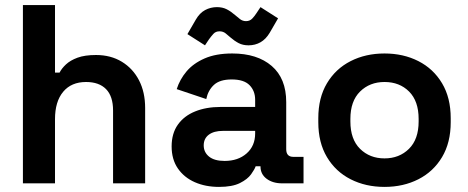

<svg xmlns="http://www.w3.org/2000/svg" viewBox="-20 -720 1836 754"><path d="M196 0H70V-700H196V-435H214Q222 -451 239 -467Q256 -483 284.5 -493.5Q313 -504 357 -504Q415 -504 458.5 -477.5Q502 -451 526 -404.5Q550 -358 550 -296V0H424V-286Q424 -342 396.5 -370Q369 -398 318 -398Q260 -398 228 -359.5Q196 -321 196 -252Z M840 14Q787 14 745 -4.5Q703 -23 678.5 -58.5Q654 -94 654 -145Q654 -196 678.5 -230.5Q703 -265 746.5 -282.5Q790 -300 846 -300H982V-328Q982 -363 960 -385.5Q938 -408 890 -408Q843 -408 820 -386.5Q797 -365 790 -331L674 -370Q686 -408 712.5 -439.5Q739 -471 783.5 -490.5Q828 -510 892 -510Q990 -510 1047 -461Q1104 -412 1104 -319V-134Q1104 -104 1132 -104H1172V0H1088Q1051 0 1027 -18Q1003 -36 1003 -66V-67H984Q980 -55 966 -35.5Q952 -16 922 -1Q892 14 840 14ZM862 -88Q915 -88 948.5 -117.5Q982 -147 982 -196V-206H855Q820 -206 800 -191Q780 -176 780 -149Q780 -122 801 -105Q822 -88 862 -88ZM801 -566 785 -542 716 -586 749 -643Q764 -669 785.5 -680.5Q807 -692 832 -692Q854 -692 870.5 -683.5Q887 -675 903 -661Q912 -653 922.5 -645Q933 -637 946 -637Q961 -637 970.5 -647Q980 -657 987 -668L1003 -692L1072 -648L1039 -591Q1024 -566 1003 -554Q982 -542 956 -542Q934 -542 917.5 -550.5Q901 -559 885 -573Q876 -581 866 -589Q856 -597 842 -597Q827 -597 818 -587Q809 -577 801 -566Z M1490 14Q1416 14 1357 -16Q1298 -46 1264 -103Q1230 -160 1230 -240V-256Q1230 -336 1264 -393Q1298 -450 1357 -480Q1416 -510 1490 -510Q1564 -510 1623 -480Q1682 -450 1716 -393Q1750 -336 1750 -256V-240Q1750 -160 1716 -103Q1682 -46 1623 -16Q1564 14 1490 14ZM1490 -98Q1548 -98 1586 -135.5Q1624 -173 1624 -243V-253Q1624 -323 1586.5 -360.5Q1549 -398 1490 -398Q1432 -398 1394 -360.5Q1356 -323 1356 -253V-243Q1356 -173 1394 -135.5Q1432 -98 1490 -98Z"/></svg>

Font: Space Grotesk Variable Light
Style: Regular
Weight: 300
Designer: Florian Karsten
Foundry: Florian Karsten
Version: Version 2.000